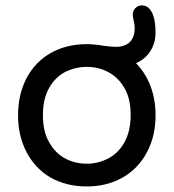

<svg xmlns="http://www.w3.org/2000/svg" viewBox="-20 -670 634 701"><path d="M165 -21.5Q108.4 -54.7 77.1 -114.3Q45.9 -173.8 45.9 -249Q45.9 -325.2 77.1 -384.8Q108.4 -444.3 165.5 -476.6Q222.7 -508.8 296.9 -508.8Q323.2 -508.8 358.4 -502.9Q385.7 -499 402.3 -499Q436.5 -499 454.1 -516.6Q471.7 -534.2 471.7 -567.4Q471.7 -582 467.8 -596.7Q464.8 -608.4 464.8 -617.2Q464.8 -630.9 474.6 -640.6Q484.4 -650.4 498 -650.4Q521.5 -650.4 534.7 -624.5Q547.9 -598.6 547.9 -551.8Q547.9 -513.7 529.3 -483.9Q510.7 -454.1 476.6 -439.5Q511.7 -403.3 529.8 -355Q547.9 -306.6 547.9 -249Q547.9 -172.9 516.6 -114.3Q484.4 -53.7 427.2 -21.5Q370.1 10.7 296.9 10.7Q222.7 10.7 165 -21.5ZM374 -90.8Q412.1 -110.4 434.6 -150.9Q457 -191.4 457 -250Q457 -311.5 433.6 -349.6Q412.1 -386.7 376.5 -406.2Q340.8 -425.8 296.9 -425.8Q256.8 -425.8 219.7 -408.2Q181.6 -388.7 159.2 -348.6Q136.7 -308.6 136.7 -250Q136.7 -187.5 160.2 -149.4Q181.6 -111.3 217.3 -91.8Q252.9 -72.3 296.9 -72.3Q336.9 -72.3 374 -90.8Z"/></svg>

Font: jf-openhuninn-2.1
Style: Regular
Weight: 400
Designer: [Kosugi Maru]
Designed by MOTOYA      

[Varela Round]
Joe Prince (Latin component); Avraham Cornfeld (Hebrew component)
Foundry: justfont Co., Ltd.
Version: 2.1